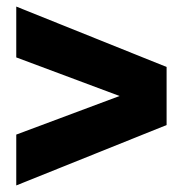

<svg xmlns="http://www.w3.org/2000/svg" viewBox="-20 -627 560 588"><path d="M29.8 -59.1V-214.8L346.2 -333L29.8 -451.2V-606.9L490.2 -421.9V-244.1Z"/></svg>

Font: Trueno Black
Style: Regular
Weight: 900
Designer: Julieta Ulanovsky
Foundry: Julieta Ulanovsky
Version: Version 3.001b | FøM Fix